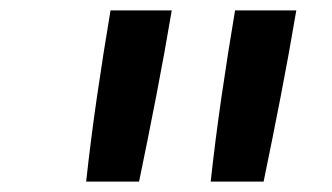

<svg xmlns="http://www.w3.org/2000/svg" viewBox="-20 -792 640 370"><path d="M146 -442Q155 -524 167 -606.5Q179 -689 193 -772H311Q297 -689 281 -606.5Q265 -524 248 -442ZM386 -442Q395 -524 407 -606.5Q419 -689 433 -772H551Q537 -689 521 -606.5Q505 -524 488 -442Z"/></svg>

Font: Iosevka Semibold Extended
Style: Italic
Weight: 600
Width: 7
Italic angle: -9°
Monospace: yes
Designer: Belleve Invis
Foundry: Belleve Invis
Version: Version 32.5.0; ttfautohint (v1.8.4)